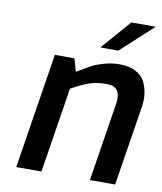

<svg xmlns="http://www.w3.org/2000/svg" viewBox="-83 -803 733 870"><g transform="rotate(10 283.5 -368.0)"><path d="M332 -600 451 -736H563L415 -600ZM51 0 135 -531H225L242 -472Q245 -474 252 -478Q287 -499 306.5 -509.5Q326 -520 361 -530Q396 -540 431 -540Q474 -540 503.5 -525.5Q533 -511 547 -486Q561 -461 565.5 -428.5Q570 -396 563 -360L506 0H390L447 -361Q460 -442 390 -442Q344 -442 311 -430.5Q278 -419 229 -392L167 0Z"/></g></svg>

Font: Exo
Style: DemiBoldItalic
Weight: 600
Designer: Natanael Gama
Version: Version 1